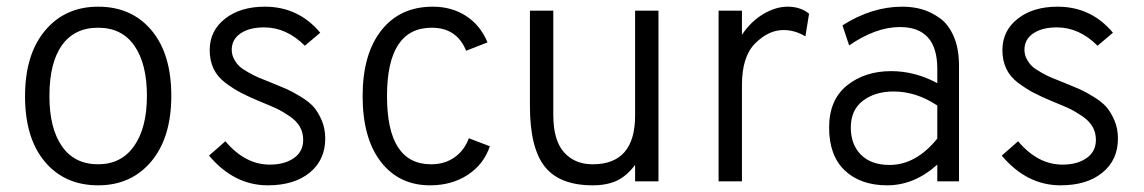

<svg xmlns="http://www.w3.org/2000/svg" viewBox="-20 -543 3425 575"><path d="M274 12Q174 12 114.5 -58.5Q55 -129 55 -255Q55 -380 115 -451.5Q175 -523 274 -523Q374 -523 433.5 -452.5Q493 -382 493 -256Q493 -131 433 -59.5Q373 12 274 12ZM274 -51Q343 -51 381.5 -105.5Q420 -160 420 -256Q420 -352 382.5 -406Q345 -460 274 -460Q203 -460 165.5 -407.5Q128 -355 128 -255Q128 -159 165.5 -105Q203 -51 274 -51Z M782 12Q681 12 606 -77L655 -120Q714 -50 788 -50Q832 -50 860 -69.5Q888 -89 888 -124Q888 -146 878 -163.5Q868 -181 846.5 -195.5Q825 -210 808 -218Q791 -226 761 -238Q725 -253 702 -265Q679 -277 655 -295Q631 -313 619.5 -337.5Q608 -362 608 -393Q608 -451 654 -487Q700 -523 773 -523Q874 -523 939 -445L893 -406Q838 -461 771 -461Q727 -461 700.5 -443Q674 -425 674 -394Q674 -379 681 -366Q688 -353 697 -344.5Q706 -336 725 -325.5Q744 -315 755 -310.5Q766 -306 791 -296Q821 -284 838 -276.5Q855 -269 880.5 -253.5Q906 -238 919.5 -222.5Q933 -207 943.5 -182.5Q954 -158 954 -128Q954 -64 907.5 -26Q861 12 782 12Z M1268 12Q1175 12 1120.5 -58.5Q1066 -129 1066 -255Q1066 -381 1122 -452Q1178 -523 1276 -523Q1333 -523 1376 -495Q1419 -467 1440 -416L1376 -391Q1348 -460 1273 -460Q1139 -460 1139 -255Q1139 -51 1271 -51Q1312 -51 1341.5 -72Q1371 -93 1384 -129L1447 -105Q1429 -51 1381 -19.5Q1333 12 1268 12Z M1882 0V-49Q1856 -15 1826.5 -1.5Q1797 12 1755 12Q1656 12 1611.5 -44Q1567 -100 1567 -226V-511H1637V-199Q1637 -123 1669 -87Q1701 -51 1755 -51Q1882 -51 1882 -197V-511H1952V0Z M2132 0V-511H2202V-439Q2229 -479 2266 -501Q2303 -523 2339 -523Q2377 -523 2403 -502L2392 -434Q2361 -453 2326 -453Q2282 -453 2242 -413.5Q2202 -374 2202 -289V0Z M2787 0V-50Q2718 12 2637 12Q2557 12 2510 -32.5Q2463 -77 2463 -161Q2463 -244 2516.5 -287Q2570 -330 2649 -330Q2720 -330 2787 -294V-337Q2787 -462 2675 -462Q2603 -462 2523 -407L2503 -467Q2591 -523 2682 -523Q2713 -523 2740 -515.5Q2767 -508 2793.5 -489.5Q2820 -471 2836 -434.5Q2852 -398 2852 -346V0ZM2644 -49Q2723 -49 2787 -128V-227Q2724 -269 2656 -269Q2601 -269 2564.5 -241.5Q2528 -214 2528 -161Q2528 -110 2558.5 -79.5Q2589 -49 2644 -49Z M3156 12Q3055 12 2980 -77L3029 -120Q3088 -50 3162 -50Q3206 -50 3234 -69.5Q3262 -89 3262 -124Q3262 -146 3252 -163.5Q3242 -181 3220.5 -195.5Q3199 -210 3182 -218Q3165 -226 3135 -238Q3099 -253 3076 -265Q3053 -277 3029 -295Q3005 -313 2993.5 -337.5Q2982 -362 2982 -393Q2982 -451 3028 -487Q3074 -523 3147 -523Q3248 -523 3313 -445L3267 -406Q3212 -461 3145 -461Q3101 -461 3074.5 -443Q3048 -425 3048 -394Q3048 -379 3055 -366Q3062 -353 3071 -344.5Q3080 -336 3099 -325.5Q3118 -315 3129 -310.5Q3140 -306 3165 -296Q3195 -284 3212 -276.5Q3229 -269 3254.5 -253.5Q3280 -238 3293.5 -222.5Q3307 -207 3317.5 -182.5Q3328 -158 3328 -128Q3328 -64 3281.5 -26Q3235 12 3156 12Z"/></svg>

Font: Overpass Light
Style: Regular
Weight: 300
Designer: Delve Withrington, Thomas Jockin
Foundry: Delve Fonts
Version: Version 3.000;DELV;Overpass